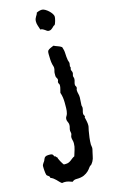

<svg xmlns="http://www.w3.org/2000/svg" viewBox="-332 -853 722 1230"><g transform="rotate(-15 29.0 -238.0)"><path d="M136.2 -680.2Q129.9 -678.2 125.5 -673.8Q121.1 -669.4 116.5 -665Q111.8 -660.6 106 -657.2Q100.1 -653.8 90.8 -653.8Q84.5 -653.8 79.1 -657.5Q73.7 -661.1 68.1 -665.3Q62.5 -669.4 55.7 -672.9Q48.8 -676.3 40 -675.8Q35.6 -689.9 30.8 -703.9Q25.9 -717.8 25.9 -731.9Q25.9 -743.2 28.8 -750.5Q31.7 -757.8 35.2 -763.4Q38.6 -769 41.7 -774.2Q44.9 -779.3 45.9 -786.1Q54.2 -790.5 63.7 -793.2Q73.2 -795.9 83 -795.9Q91.3 -795.9 103 -789.3Q114.7 -782.7 125.2 -772.9Q135.7 -763.2 143.3 -752Q150.9 -740.7 150.9 -731Q150.9 -727.1 149.4 -719.5Q147.9 -711.9 145.8 -704.1Q143.6 -696.3 140.9 -689.5Q138.2 -682.6 136.2 -680.2ZM162.1 120.1Q162.1 125.5 163.6 130.6Q165 135.7 165 141.1Q165 148.4 162.8 156.5Q160.6 164.6 159.2 171.9Q156.2 184.6 154.5 193.6Q152.8 202.6 150.4 210.7Q147.9 218.8 143.3 227.1Q138.7 235.4 129.9 246.1Q121.1 249 114.5 259.3Q107.9 269.5 96.7 280.5Q85.4 291.5 66.7 300.3Q47.9 309.1 15.1 309.1Q6.8 309.1 0.5 311.5Q-5.9 314 -12.2 319.8Q-23.9 315.4 -36.1 311.8Q-48.3 308.1 -61 308.1Q-66.4 308.1 -71 308.6Q-75.7 309.1 -80.1 310.1Q-88.4 304.2 -95.5 296.6Q-102.5 289.1 -109.9 281.7Q-117.2 274.4 -125.5 268.3Q-133.8 262.2 -144 258.8Q-143.6 252.9 -146 249.8Q-148.4 246.6 -151.9 244.1Q-155.3 241.7 -158.7 239.5Q-162.1 237.3 -164.1 232.9Q-166 227.1 -167 219.7Q-168 212.4 -168.7 204.3Q-169.4 196.3 -169.7 188.5Q-169.9 180.7 -169.9 174.8Q-169.9 169.4 -167.5 164.6Q-165 159.7 -161.9 155Q-158.7 150.4 -155.5 146Q-152.3 141.6 -150.9 136.2Q-146.5 123.5 -138.9 118.7Q-131.3 113.8 -117.2 113.8Q-109.4 113.8 -104 114Q-98.6 114.3 -95 116Q-91.3 117.7 -88.6 121.6Q-85.9 125.5 -83 132.8H-80.1Q-75.7 132.8 -73.7 137.5Q-71.8 142.1 -66.9 143.1Q-66.9 146.5 -63.5 154.5Q-60.1 162.6 -55.2 171.6Q-50.3 180.7 -45.4 188.2Q-40.5 195.8 -38.1 198.2H-26.9Q-14.6 198.2 -6.3 194.8Q2 191.4 9 186.3Q16.1 181.2 23.2 175.3Q30.3 169.4 40 165Q45.9 144.5 52.5 124.8Q59.1 105 59.1 83Q59.1 72.3 56.2 62.5Q53.2 52.7 53.2 43Q53.2 36.1 56.2 30Q59.1 23.9 59.1 17.1Q59.1 12.7 57.6 8.3Q56.2 3.9 56.2 0Q56.2 -9.8 59.1 -19Q62 -28.3 62 -38.1Q62 -48.3 56.9 -57.9Q51.8 -67.4 51.8 -78.1Q51.8 -87.4 57.1 -95.2Q62.5 -103 64.9 -111.8Q69.3 -127.4 69.6 -147Q69.8 -166.5 69.8 -183.1Q69.8 -200.2 67.4 -217.3Q64.9 -234.4 59.1 -251Q61.5 -263.2 65.2 -275.1Q68.8 -287.1 68.8 -298.8Q68.8 -305.2 65.4 -309.6Q62 -314 62 -319.8Q62 -324.7 64 -328.4Q65.9 -332 65.9 -335.9Q65.9 -342.8 61 -349.6Q56.2 -356.4 56.2 -363.8V-362.8V-366.2V-379.9Q56.2 -389.2 59.1 -397.9Q62 -406.7 62 -416Q62 -422.9 59.6 -428.5Q57.1 -434.1 56.2 -440.9Q52.7 -456.1 51.8 -474.1Q50.8 -492.2 50.8 -507.8Q50.8 -514.2 51 -519.5Q51.3 -524.9 53.2 -530.8Q60.5 -540 72 -544.7Q83.5 -549.3 94.2 -554.2Q100.6 -550.8 107.2 -548.3Q113.8 -545.9 120.6 -543.5Q127.4 -541 133.8 -538.1Q140.1 -535.2 146 -530.8Q154.3 -508.8 154.8 -486.3Q155.3 -463.9 159.2 -440.9Q160.2 -435.1 162.6 -429.9Q165 -424.8 165 -418.9Q165 -414.6 163.6 -409.4Q162.1 -404.3 162.1 -398.9Q165 -394.5 165 -389.2Q165 -386.7 163.6 -384.5Q162.1 -382.3 162.1 -379.9Q162.1 -373 165.5 -366.9Q168.9 -360.8 168.9 -354Q168.9 -348.6 167 -344Q165 -339.4 165 -335Q165 -329.6 167 -325Q168.9 -320.3 168.9 -314.9Q168.9 -305.2 165.5 -295.9Q162.1 -286.6 162.1 -275.9Q162.1 -271.5 165.5 -266.8Q168.9 -262.2 168.9 -256.8Q168.9 -252.4 167 -248.5Q165 -244.6 165 -240.2Q165 -228 168.5 -215.8Q171.9 -203.6 171.9 -190.9Q171.9 -177.2 170.4 -164.3Q168.9 -151.4 168.9 -138.2Q168.9 -134.3 170.4 -131.6Q171.9 -128.9 171.9 -125Q171.9 -114.3 168.5 -104Q165 -93.8 165 -83Q165 -78.6 168.5 -73.2Q171.9 -67.9 171.9 -64Q171.9 -60.1 168.9 -60.1Q171.9 -47.9 175 -32.5Q178.2 -17.1 178.2 -4.9Q178.2 3.9 175.8 12.5Q173.3 21 171.9 29.8Q168 51.3 165 75Q162.1 98.6 162.1 120.1Z"/></g></svg>

Font: Margarine
Style: Regular
Weight: 400
Designer: Astigmatic (AOETI)
Foundry: Astigmatic (AOETI)
Version: Version 1.000